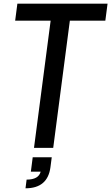

<svg xmlns="http://www.w3.org/2000/svg" viewBox="-20 -800 602 1039"><path d="M118 219 124 172Q189 172 200 129H147L157 51H260L253 105Q238 219 118 219ZM268 0H164L254 -688H62L74 -780H562L550 -688H358Z"/></svg>

Font: Tanohe Sans Medium
Style: Italic
Weight: 500
Designer: Village Type and Design LLC & Cristiano Sobral
Foundry: Cooper Hewitt Smithsonian Design Museum
Version: Version 1.00;September 29, 2021;FontCreator 13.0.0.2655 64-b